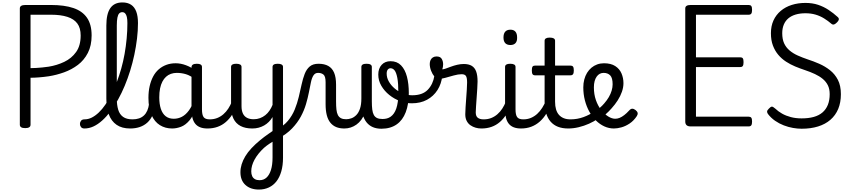

<svg xmlns="http://www.w3.org/2000/svg" viewBox="-20 -1039 7009 1578"><path d="M187 14Q143 14 143 -14V-970Q143 -984 154.5 -991Q166 -998 188 -998H400Q509 -998 583 -973Q657 -948 695 -893Q733 -838 733 -748Q733 -664 702 -604Q671 -544 620 -505.5Q569 -467 506.5 -444.5Q444 -422 380 -412Q338 -406 300 -403Q262 -400 231 -400V-14Q231 0 220 7Q209 14 187 14ZM231 -479Q252 -479 276.5 -480.5Q301 -482 327 -484.5Q353 -487 380 -491Q448 -502 508 -530.5Q568 -559 605.5 -611.5Q643 -664 643 -747Q643 -809 615.5 -846Q588 -883 533.5 -900.5Q479 -918 400 -918H231Z M674 17Q655 17 646 5.5Q637 -6 637 -20.5Q637 -35 646 -46.5Q655 -58 674 -58Q705 -58 734 -72.5Q763 -87 791.5 -114Q820 -141 846 -179Q872 -217 895.5 -263.5Q919 -310 939.5 -363.5Q960 -417 976.5 -475.5Q993 -534 1004 -596Q1015 -658 1021 -722Q1027 -786 1027 -849Q1027 -864 1040 -871.5Q1053 -879 1070.5 -879Q1088 -879 1101 -871.5Q1114 -864 1114 -849Q1114 -787 1106 -721Q1098 -655 1084 -589Q1070 -523 1050 -458.5Q1030 -394 1005 -334Q980 -274 950.5 -221Q921 -168 888.5 -124.5Q856 -81 820.5 -49Q785 -17 748.5 0Q712 17 674 17ZM1050 17Q982 17 938.5 -13Q895 -43 874.5 -98.5Q854 -154 854 -228V-829Q854 -925 886.5 -972Q919 -1019 986 -1019Q1029 -1019 1057.5 -1000Q1086 -981 1100 -943.5Q1114 -906 1114 -849Q1114 -830 1101 -821Q1088 -812 1070.5 -812Q1053 -812 1040 -821Q1027 -830 1027 -849Q1027 -880 1022.5 -899.5Q1018 -919 1008.5 -929Q999 -939 985 -939Q970 -939 960 -929Q950 -919 945 -894.5Q940 -870 940 -829V-228Q940 -176 951.5 -137.5Q963 -99 991.5 -78.5Q1020 -58 1069 -58Q1083 -58 1089.5 -46.5Q1096 -35 1094.5 -20.5Q1093 -6 1082 5.5Q1071 17 1050 17Z M1050 17Q1036 17 1029.5 5.5Q1023 -6 1024.5 -20.5Q1026 -35 1037 -46.5Q1048 -58 1069 -58Q1099 -58 1122.5 -66Q1146 -74 1163 -90Q1180 -106 1190.5 -130Q1201 -154 1205 -186Q1207 -201 1220 -205.5Q1233 -210 1245.5 -205.5Q1258 -201 1256 -186Q1252 -133 1235 -94.5Q1218 -56 1191 -31.5Q1164 -7 1128.5 5Q1093 17 1050 17Z M1395 17Q1338 17 1294 -10.5Q1250 -38 1225 -94Q1200 -150 1200 -235Q1200 -287 1210 -331Q1220 -375 1238.5 -410Q1257 -445 1284.5 -469Q1312 -493 1347 -506Q1382 -519 1424 -519Q1465 -519 1508 -503Q1551 -487 1585 -461V-386Q1545 -418 1508.5 -429Q1472 -440 1433 -440Q1407 -440 1384.5 -432Q1362 -424 1344.5 -408Q1327 -392 1314.5 -368Q1302 -344 1295.5 -312Q1289 -280 1289 -239Q1289 -184 1302 -144.5Q1315 -105 1341.5 -84Q1368 -63 1408 -63Q1444 -63 1475.5 -79.5Q1507 -96 1533.5 -132.5Q1560 -169 1579 -229L1595 -168Q1572 -91 1538.5 -51Q1505 -11 1467.5 3Q1430 17 1395 17ZM1685 17Q1651 17 1626 7.5Q1601 -2 1585 -21.5Q1569 -41 1561.5 -70.5Q1554 -100 1554 -140V-486Q1554 -501 1565 -508Q1576 -515 1598 -515Q1619 -515 1629.5 -508.5Q1640 -502 1640 -488V-140Q1640 -95 1653.5 -76.5Q1667 -58 1704 -58Q1713 -58 1717.5 -46.5Q1722 -35 1720.5 -20.5Q1719 -6 1710.5 5.5Q1702 17 1685 17Z M1685 17Q1671 17 1664.5 5.5Q1658 -6 1659.5 -20.5Q1661 -35 1672 -46.5Q1683 -58 1704 -58Q1737 -58 1765 -69Q1793 -80 1816 -100Q1839 -120 1856.5 -147Q1874 -174 1886 -205Q1892 -220 1903.5 -218.5Q1915 -217 1923.5 -207Q1932 -197 1929 -186Q1914 -138 1890.5 -100.5Q1867 -63 1836.5 -36.5Q1806 -10 1768 3.5Q1730 17 1685 17Z M2108 519Q2039 519 1997.5 481.5Q1956 444 1956 376Q1956 344 1966 311.5Q1976 279 1996 245.5Q2016 212 2047 179Q2078 146 2118 113Q2135 99 2151.5 86.5Q2168 74 2185.5 62Q2203 50 2220 38V-77Q2207 -55 2189.5 -37.5Q2172 -20 2151 -8Q2130 4 2105.5 10.5Q2081 17 2054 17Q1996 17 1957 -3.5Q1918 -24 1898.5 -64.5Q1879 -105 1879 -166V-489Q1879 -502 1889.5 -508.5Q1900 -515 1921 -515Q1943 -515 1954 -508.5Q1965 -502 1965 -489V-166Q1965 -131 1976 -107Q1987 -83 2009.5 -71Q2032 -59 2065 -59Q2093 -59 2117 -68Q2141 -77 2160.5 -92.5Q2180 -108 2195 -130Q2210 -152 2220 -177V-489Q2220 -502 2230.5 -508.5Q2241 -515 2263 -515Q2284 -515 2295 -508.5Q2306 -502 2306 -489V258Q2306 320 2292 369Q2278 418 2252.5 451Q2227 484 2190 501.5Q2153 519 2108 519ZM2113 442Q2147 442 2170.5 420.5Q2194 399 2207 357.5Q2220 316 2220 255V126Q2206 134 2194 142.5Q2182 151 2171.5 158.5Q2161 166 2150 176Q2124 200 2104.5 224.5Q2085 249 2072 273Q2059 297 2052 321Q2045 345 2045 369Q2045 392 2052.5 408.5Q2060 425 2075.5 433.5Q2091 442 2113 442Z M2265 101Q2256 106 2247 97.5Q2238 89 2233 74.5Q2228 60 2232 46Q2236 32 2253 24Q2311 -3 2346.5 -46Q2382 -89 2402.5 -139.5Q2423 -190 2435.5 -242.5Q2448 -295 2458.5 -343.5Q2469 -392 2484 -431Q2499 -470 2525.5 -492.5Q2552 -515 2598 -515Q2612 -515 2619 -503.5Q2626 -492 2625.5 -477.5Q2625 -463 2617 -451.5Q2609 -440 2594 -440Q2570 -440 2556.5 -419.5Q2543 -399 2535.5 -363Q2528 -327 2519 -281Q2510 -235 2495 -183.5Q2480 -132 2452.5 -81Q2425 -30 2380 17Q2335 64 2265 101Z M2810 17Q2771 17 2742.5 5Q2714 -7 2694.5 -31.5Q2675 -56 2665.5 -93.5Q2656 -131 2656 -183V-363Q2656 -412 2638.5 -426Q2621 -440 2595 -440Q2579 -440 2570.5 -451.5Q2562 -463 2562 -477.5Q2562 -492 2571 -503.5Q2580 -515 2597 -515Q2646 -515 2678 -497Q2710 -479 2726 -441.5Q2742 -404 2742 -343V-206Q2742 -167 2745 -139Q2748 -111 2757 -93.5Q2766 -76 2782.5 -67.5Q2799 -59 2825 -59Q2845 -59 2867 -66.5Q2889 -74 2908 -93Q2927 -112 2938.5 -145.5Q2950 -179 2950 -230L2979 -110Q2967 -79 2949.5 -55Q2932 -31 2909.5 -15Q2887 1 2862 9Q2837 17 2810 17ZM3115 19Q3075 19 3044.5 6Q3014 -7 2993 -33Q2972 -59 2961 -98Q2950 -137 2950 -189V-489Q2950 -502 2960.5 -508.5Q2971 -515 2992 -515Q3014 -515 3025 -508.5Q3036 -502 3036 -489V-206Q3036 -167 3039.5 -139Q3043 -111 3052.5 -94Q3062 -77 3079 -69Q3096 -61 3124 -61Q3143 -61 3160 -65.5Q3177 -70 3191.5 -80.5Q3206 -91 3217.5 -107.5Q3229 -124 3237 -147.5Q3245 -171 3249.5 -202.5Q3254 -234 3254 -274Q3254 -355 3245.5 -399Q3237 -443 3223 -460.5Q3209 -478 3190 -478Q3174 -478 3167 -492.5Q3160 -507 3165.5 -521.5Q3171 -536 3190 -536Q3243 -536 3276 -502Q3309 -468 3324.5 -409Q3340 -350 3340 -274Q3340 -228 3333.5 -188.5Q3327 -149 3314.5 -116.5Q3302 -84 3283.5 -59Q3265 -34 3240 -16.5Q3215 1 3183.5 10Q3152 19 3115 19Z M3364 -190Q3317 -190 3268.5 -208Q3220 -226 3179.5 -258.5Q3139 -291 3114 -334Q3089 -377 3089 -426Q3089 -476 3116.5 -506Q3144 -536 3190 -536Q3202 -536 3207 -521.5Q3212 -507 3208 -492.5Q3204 -478 3189 -478Q3176 -478 3167 -467Q3158 -456 3158 -434Q3158 -400 3176 -368.5Q3194 -337 3224 -311.5Q3254 -286 3291.5 -271Q3329 -256 3368 -256Q3452 -256 3495.5 -301Q3539 -346 3550 -416Q3553 -431 3569.5 -436Q3586 -441 3601.5 -436Q3617 -431 3615 -416Q3608 -350 3575.5 -299Q3543 -248 3489.5 -219Q3436 -190 3364 -190Z M3935 17Q3912 17 3889 10.5Q3866 4 3846.5 -9.5Q3827 -23 3815.5 -45.5Q3804 -68 3804 -100Q3804 -125 3806.5 -159Q3809 -193 3811.5 -230.5Q3814 -268 3816.5 -302Q3819 -336 3819 -361Q3819 -400 3809.5 -414.5Q3800 -429 3774 -429Q3746 -429 3710 -419Q3674 -409 3640 -399.5Q3606 -390 3585 -390Q3567 -390 3550.5 -409.5Q3534 -429 3523 -457.5Q3512 -486 3512 -513Q3512 -531 3518.5 -545Q3525 -559 3537.5 -567Q3550 -575 3568 -575Q3599 -575 3610.5 -555Q3622 -535 3622 -510Q3622 -499 3620 -488Q3618 -477 3615 -469Q3625 -469 3643.5 -475.5Q3662 -482 3686 -491Q3710 -500 3737.5 -506.5Q3765 -513 3792 -513Q3832 -513 3857 -498Q3882 -483 3893.5 -451.5Q3905 -420 3905 -369Q3905 -346 3902.5 -310.5Q3900 -275 3897.5 -237Q3895 -199 3892.5 -166Q3890 -133 3890 -115Q3890 -84 3907 -71Q3924 -58 3954 -58Q3968 -58 3975 -46.5Q3982 -35 3980.5 -20.5Q3979 -6 3968 5.5Q3957 17 3935 17Z M3937 17Q3923 17 3916.5 5.5Q3910 -6 3911.5 -20.5Q3913 -35 3924 -46.5Q3935 -58 3956 -58Q3989 -58 4017 -69Q4045 -80 4068 -100Q4091 -120 4108.5 -147Q4126 -174 4138 -205Q4144 -220 4155.5 -218.5Q4167 -217 4175.5 -207Q4184 -197 4181 -186Q4166 -138 4142.5 -100.5Q4119 -63 4088.5 -36.5Q4058 -10 4020 3.5Q3982 17 3937 17Z M4262 17Q4228 17 4203 7.5Q4178 -2 4162 -21.5Q4146 -41 4138.5 -70.5Q4131 -100 4131 -140V-489Q4131 -502 4141.5 -508.5Q4152 -515 4173 -515Q4195 -515 4206 -508.5Q4217 -502 4217 -489V-140Q4217 -95 4230.5 -76.5Q4244 -58 4281 -58Q4295 -58 4302 -46.5Q4309 -35 4307.5 -20.5Q4306 -6 4295 5.5Q4284 17 4262 17ZM4175 -669Q4147 -669 4132.5 -684.5Q4118 -700 4118 -731Q4118 -763 4132.5 -779Q4147 -795 4175 -795Q4202 -795 4216 -779Q4230 -763 4230 -731Q4231 -700 4216.5 -684.5Q4202 -669 4175 -669Z M4262 17Q4248 17 4241.5 5.5Q4235 -6 4236.5 -20.5Q4238 -35 4249 -46.5Q4260 -58 4281 -58Q4315 -58 4343.5 -70Q4372 -82 4395 -103Q4418 -124 4436.5 -153Q4455 -182 4468 -216Q4474 -231 4486 -229.5Q4498 -228 4506.5 -219Q4515 -210 4512 -199Q4496 -148 4472 -108Q4448 -68 4416.5 -40Q4385 -12 4346.5 2.5Q4308 17 4262 17Z M4650 17Q4602 17 4566 3Q4530 -11 4505.5 -39Q4481 -67 4468.5 -108Q4456 -149 4456 -203V-420H4378Q4363 -420 4357 -429Q4351 -438 4351 -460Q4351 -483 4357 -491.5Q4363 -500 4378 -500H4456V-704Q4456 -717 4466.5 -723.5Q4477 -730 4498 -730Q4520 -730 4531 -723.5Q4542 -717 4542 -704V-500H4668Q4683 -500 4689.5 -491.5Q4696 -483 4696 -460Q4696 -438 4689.5 -429Q4683 -420 4668 -420H4542V-203Q4542 -167 4550 -140Q4558 -113 4574 -95Q4590 -77 4613.5 -67.5Q4637 -58 4668 -58Q4682 -58 4689 -46.5Q4696 -35 4694.5 -20.5Q4693 -6 4682 5.5Q4671 17 4650 17Z M4650 17Q4631 17 4624.5 5.5Q4618 -6 4622 -20.5Q4626 -35 4638 -46.5Q4650 -58 4669 -58Q4725 -58 4776.5 -77Q4828 -96 4865 -124Q4879 -133 4889 -128Q4899 -123 4904 -110.5Q4909 -98 4907.5 -84.5Q4906 -71 4895 -64Q4863 -41 4821.5 -22.5Q4780 -4 4736 6.5Q4692 17 4650 17Z M4866 -120Q4889 -135 4909.5 -152.5Q4930 -170 4946 -189Q4968 -214 4983.5 -240.5Q4999 -267 5007 -294Q5015 -321 5015 -346Q5015 -399 4995 -419.5Q4975 -440 4941 -440Q4924 -440 4909.5 -432.5Q4895 -425 4884 -409.5Q4873 -394 4867 -372Q4861 -350 4861 -321Q4861 -264 4877.5 -216.5Q4894 -169 4921 -135Q4948 -101 4978.5 -82Q5009 -63 5036 -63Q5055 -63 5073 -70.5Q5091 -78 5110.5 -93Q5130 -108 5150 -130Q5164 -146 5177 -145.5Q5190 -145 5204 -134Q5218 -123 5220.5 -111Q5223 -99 5214 -85Q5189 -47 5155.5 -24.5Q5122 -2 5088 7.5Q5054 17 5025 17Q4985 17 4947.5 0Q4910 -17 4878.5 -48Q4847 -79 4823.5 -121.5Q4800 -164 4787 -214.5Q4774 -265 4774 -321Q4774 -355 4782 -385.5Q4790 -416 4805 -440.5Q4820 -465 4841 -482.5Q4862 -500 4888 -509.5Q4914 -519 4944 -519Q5001 -519 5036.5 -496Q5072 -473 5088 -435.5Q5104 -398 5104 -355Q5104 -321 5091.5 -285Q5079 -249 5057 -214.5Q5035 -180 5006 -148Q4984 -123 4959 -101Q4934 -79 4905 -60Z M5656 0Q5634 0 5623 -10Q5612 -20 5612 -40V-970Q5612 -984 5623 -991Q5634 -998 5656 -998H6133Q6148 -998 6154.5 -989.5Q6161 -981 6161 -958Q6161 -936 6154.5 -927Q6148 -918 6133 -918H5700V-568H6064Q6079 -568 6085 -559.5Q6091 -551 6091 -528Q6091 -506 6085 -497Q6079 -488 6064 -488H5700V-80H6133Q6148 -80 6154.5 -71.5Q6161 -63 6161 -40Q6161 -18 6154.5 -9Q6148 0 6133 0Z M6568 19Q6535 19 6497.5 12.5Q6460 6 6422 -8.5Q6384 -23 6350 -46.5Q6316 -70 6291 -103Q6284 -114 6284.5 -123Q6285 -132 6299 -146Q6313 -161 6322.5 -162.5Q6332 -164 6351 -147Q6376 -123 6408 -105Q6440 -87 6480 -76.5Q6520 -66 6568 -66Q6625 -66 6668 -78Q6711 -90 6740 -115Q6769 -140 6784 -177.5Q6799 -215 6799 -265Q6799 -308 6784 -338Q6769 -368 6742 -390.5Q6715 -413 6677.5 -430.5Q6640 -448 6595 -463Q6556 -476 6516 -492.5Q6476 -509 6440 -532.5Q6404 -556 6376.5 -588.5Q6349 -621 6332.5 -664.5Q6316 -708 6316 -766Q6316 -825 6337 -871Q6358 -917 6396.5 -949.5Q6435 -982 6487 -998.5Q6539 -1015 6600 -1015Q6657 -1015 6703.5 -999.5Q6750 -984 6790 -957.5Q6830 -931 6865 -899Q6876 -889 6874 -878.5Q6872 -868 6861 -857Q6849 -844 6837.5 -839Q6826 -834 6815 -842Q6785 -868 6752.5 -888Q6720 -908 6682.5 -919Q6645 -930 6600 -930Q6555 -930 6519.5 -919.5Q6484 -909 6459.5 -888.5Q6435 -868 6422 -837Q6409 -806 6409 -766Q6409 -717 6424.5 -683Q6440 -649 6469 -624.5Q6498 -600 6536 -583Q6574 -566 6618 -551Q6665 -536 6713 -515Q6761 -494 6801.5 -462Q6842 -430 6866.5 -382.5Q6891 -335 6891 -265Q6891 -196 6869 -143.5Q6847 -91 6805 -54.5Q6763 -18 6703 0.5Q6643 19 6568 19Z"/></svg>

Font: Playwrite ES
Style: Regular
Weight: 400
Designer: Veronika Burian, José Scaglione
Foundry: TypeTogether
Version: Version 1.002